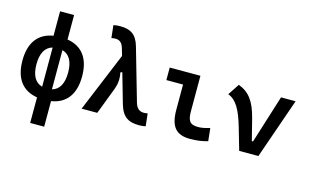

<svg xmlns="http://www.w3.org/2000/svg" viewBox="-110 -1053 2563 1590"><g transform="rotate(15 1172.0 -258.5)"><path d="M232.9 224.6H353V5.4C481 -15.1 548.8 -106 548.8 -258.8C548.8 -411.6 481 -502.4 353 -522.9V-732.4H232.9V-522.9C105 -502.4 37.1 -411.6 37.1 -258.8C37.1 -106 105 -15.1 232.9 5.4ZM251 -90.8C189.5 -107.4 157.2 -164.6 157.2 -258.8C157.2 -353 189.5 -410.2 251 -426.8ZM335 -426.8C396.5 -410.2 428.7 -353 428.7 -258.8C428.7 -164.6 396.5 -107.4 335 -90.8Z M1107.4 9.8C1128.9 9.8 1144 8.3 1164.1 3.9L1152.3 -104C1138.7 -101.1 1129.9 -100.1 1119.6 -100.1C1082.5 -100.1 1056.6 -119.6 1043 -168.5L914.6 -615.2C886.7 -712.4 834 -742.2 746.1 -742.2C724.1 -742.2 709.5 -740.7 689 -736.3L700.7 -628.4C714.8 -631.3 723.1 -632.3 733.9 -632.3C768.6 -632.3 792.5 -617.7 806.6 -568.8L824.2 -508.3L613.8 0H748L836.4 -231.9C852.5 -273.9 857.4 -322.8 845.7 -373.5L861.3 -378.4L934.6 -122.6C963.9 -21.5 1017.6 9.8 1107.4 9.8Z M1544.9 9.8C1599.6 9.8 1644.5 3.9 1696.3 -10.7L1684.6 -121.1C1643.1 -108.4 1612.3 -102.5 1584 -102.5C1507.8 -102.5 1493.7 -137.7 1493.7 -219.7V-517.6H1230.5V-410.2H1373.5V-195.3C1373.5 -51.8 1423.3 9.8 1544.9 9.8Z M1964.8 0H2129.4L2309.6 -517.6H2184.6L2055.2 -105H2044.9L1998.5 -288.1C1962.9 -428.2 1911.1 -493.7 1820.3 -527.3L1755.9 -429.7C1828.1 -403.8 1870.1 -326.7 1909.7 -190.4Z"/></g></svg>

Font: Cascadia Code PL SemiBold
Style: Regular
Weight: 600
Monospace: yes
Designer: Aaron Bell
Foundry: Saja Typeworks
Version: Version 2404.023